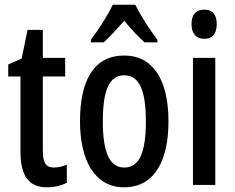

<svg xmlns="http://www.w3.org/2000/svg" viewBox="-20 -786 999 816"><path d="M209 -74C172 -74 162 -98 162 -148V-461H257V-540H162V-659H97L72 -537L15 -512V-461H67V-142C67 -40 101 10 179 10C211 10 240 3 264 -9V-86C244 -78 226 -74 209 -74Z M555 -766H459C441 -725 401 -663 366 -617V-606H421C444 -627 477 -662 508 -698C537 -662 568 -630 594 -606H649V-617C614 -663 577 -721 555 -766ZM696 -270C696 -453 626 -550 509 -550C378 -550 320 -444 320 -270C320 -107 381 10 507 10C640 10 696 -108 696 -270ZM417 -270C417 -402 444 -466 508 -466C572 -466 600 -402 600 -270C600 -138 572 -74 508 -74C445 -74 417 -140 417 -270Z M848 -745C812 -745 794 -724 794 -683C794 -643 814 -621 848 -621C883 -621 901 -643 901 -683C901 -723 885 -745 848 -745ZM895 -540H800V0H895Z"/></svg>

Font: Noto Sans Gurmukhi UI ExtraCondensed Medium
Style: Regular
Weight: 500
Width: 2
Designer: Jelle Bosma - Monotype Design Team
Foundry: Monotype Imaging Inc.
Version: Version 2.004